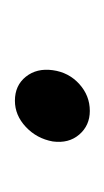

<svg xmlns="http://www.w3.org/2000/svg" viewBox="40 -478 143 264"><g transform="rotate(90 112.0 -346.5)"><path d="M119 -295Q98 -295 86 -310Q74 -325 77 -347Q80 -369 96 -383.5Q112 -398 133 -398Q153 -398 165.5 -383.5Q178 -369 175 -347Q171 -325 155 -310Q139 -295 119 -295Z"/></g></svg>

Font: Host Grotesk Light
Style: Italic
Weight: 300
Italic angle: -8°
Designer: Doğukan Karapınar based on Poppins by Indian Type Foundry, Jonny Pinhorn
Foundry: Element Type
Version: Version 1.001; ttfautohint (v1.8.4.7-5d5b)